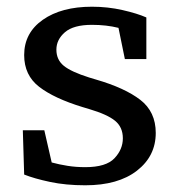

<svg xmlns="http://www.w3.org/2000/svg" viewBox="-20 -540 536 572"><path d="M234 12Q176 12 129 2Q82 -8 52 -20L48 -152H112L134 -56Q156 -50 181 -46Q206 -42 234 -42Q296 -42 321 -68.5Q346 -95 346 -128Q346 -161 323 -180Q300 -199 246 -215L226 -221Q141 -247 96.5 -281.5Q52 -316 52 -376Q52 -442 107.5 -481Q163 -520 254 -520Q301 -520 345 -510Q389 -500 416 -488V-364H352L333 -457Q297 -466 254 -466Q199 -466 173.5 -444Q148 -422 148 -392Q148 -362 170 -344Q192 -326 246 -309L266 -303Q352 -278 398 -242.5Q444 -207 444 -144Q444 -75 388 -31.5Q332 12 234 12Z"/></svg>

Font: Source Serif 4 Caption
Style: Regular
Weight: 400
Designer: Frank Grießhammer
Foundry: Adobe Systems Incorporated
Version: Version 4.004;hotconv 1.0.117;makeotfexe 2.5.65602